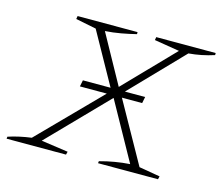

<svg xmlns="http://www.w3.org/2000/svg" viewBox="-89 -620 841 724"><g transform="rotate(15 332.0 -258.0)"><path d="M-9 0 -8 -8Q13 -15 36 -20Q59 -25 82 -28L312 -262H207L212 -287H320L208 -488L128 -504L130 -516H364V-508Q336 -501 305.5 -495.5Q275 -490 244 -488L349 -298L533 -488L435 -504L437 -516H669V-508Q620 -492 570 -488L376 -287H455L450 -262H371L503 -26L585 -12L582 0H348L349 -8Q407 -24 466 -28L341 -253L121 -27L226 -12L223 0Z"/></g></svg>

Font: Piazzolla SC Thin
Style: Italic
Weight: 100
Italic angle: -11.3°
Designer: Juan Pablo del Peral
Foundry: Huerta Tipografica
Version: Version 1.330